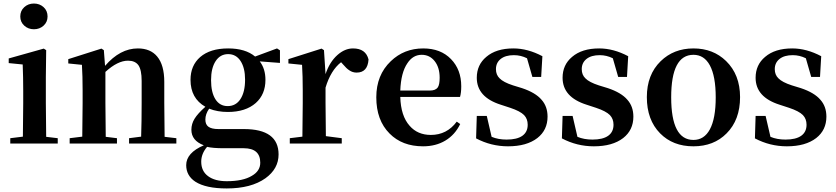

<svg xmlns="http://www.w3.org/2000/svg" viewBox="-20 -812 4730 1086"><path d="M38.1 0V-30.3L109.4 -39.1Q111.3 -150.4 111.3 -229.5V-298.8Q111.3 -374 108.4 -447.3L29.3 -455.1V-481.4L227.5 -537.1L241.2 -528.3L239.3 -376V-229.5Q239.3 -149.4 241.2 -38.1L306.6 -30.3V0ZM94.7 -718.8Q94.7 -751 117.2 -771.5Q139.6 -792 171.9 -792Q204.1 -792 226.6 -771.5Q249 -751 249 -718.8Q249 -687.5 226.6 -667Q204.1 -646.5 171.9 -646.5Q139.6 -646.5 117.2 -667Q94.7 -687.5 94.7 -718.8Z M374 0V-30.3L445.3 -39.1Q447.3 -150.4 447.3 -229.5V-299.8Q447.3 -382.8 443.4 -445.3L366.2 -453.1V-477.5L553.7 -537.1L567.4 -528.3L574.2 -439.5Q659.2 -538.1 759.8 -538.1Q831.1 -538.1 869.1 -492.2Q909.2 -444.3 909.2 -348.6V-229.5Q909.2 -149.4 911.1 -38.1L977.5 -30.3V0H710V-30.3L778.3 -39.1Q781.2 -121.1 781.2 -229.5V-354.5Q781.2 -417 762.7 -443.4Q744.1 -468.8 704.1 -468.8Q645.5 -468.8 576.2 -405.3V-229.5Q576.2 -149.4 578.1 -38.1L641.6 -30.3V0Z M1262.7 253.9Q1144.5 253.9 1085 215.8Q1033.2 181.6 1033.2 122.1Q1033.2 52.7 1132.8 9.8Q1062.5 -16.6 1062.5 -78.1Q1062.5 -111.3 1080.6 -140.6Q1098.6 -169.9 1141.6 -208Q1057.6 -255.9 1057.6 -360.4Q1057.6 -441.4 1112.3 -489.3Q1168.9 -538.1 1270.5 -538.1Q1368.2 -538.1 1422.9 -492.2L1546.9 -538.1L1563.5 -527.3V-456.1L1449.2 -464.8Q1481.4 -422.9 1481.4 -360.4Q1481.4 -278.3 1426.8 -229.5Q1369.1 -178.7 1268.6 -178.7Q1210 -178.7 1163.1 -197.3Q1141.6 -167 1141.6 -135.7Q1141.6 -108.4 1158.2 -95.7Q1175.8 -82 1215.8 -82H1359.4Q1555.7 -82 1555.7 61.5Q1555.7 142.6 1481.4 196.3Q1400.4 253.9 1262.7 253.9ZM1262.7 212.9Q1354.5 212.9 1404.3 182.6Q1452.1 155.3 1452.1 108.4Q1452.1 26.4 1358.4 26.4H1245.1Q1183.6 26.4 1151.4 18.6Q1118.2 57.6 1118.2 102.5Q1118.2 156.2 1157.2 184.6Q1195.3 212.9 1262.7 212.9ZM1267.6 -211.9Q1314.5 -211.9 1340.3 -252Q1366.2 -292 1366.2 -361.3Q1366.2 -427.7 1340.8 -466.8Q1315.4 -505.9 1270.5 -505.9Q1225.6 -505.9 1199.7 -466.3Q1173.8 -426.8 1173.8 -358.4Q1173.8 -290 1198.2 -251Q1222.7 -211.9 1267.6 -211.9Z M1619.1 0V-30.3L1690.4 -39.1Q1692.4 -150.4 1692.4 -229.5V-299.8Q1692.4 -382.8 1688.5 -445.3L1611.3 -453.1V-477.5L1798.8 -537.1L1812.5 -528.3L1821.3 -392.6Q1843.8 -460.9 1888.7 -501Q1930.7 -538.1 1976.6 -538.1Q2048.8 -538.1 2064.5 -475.6Q2059.6 -401.4 1997.1 -401.4Q1974.6 -401.4 1956.1 -414.1Q1940.4 -423.8 1919.9 -448.2L1909.2 -460Q1850.6 -414.1 1821.3 -316.4V-229.5Q1821.3 -153.3 1823.2 -42L1913.1 -30.3V0Z M2373 15.6Q2254.9 15.6 2183.6 -56.6Q2108.4 -131.8 2108.4 -261.7Q2108.4 -387.7 2190.4 -465.8Q2265.6 -538.1 2374 -538.1Q2472.7 -538.1 2531.2 -477.5Q2588.9 -418 2588.9 -324.2Q2588.9 -287.1 2582 -263.7H2244.1Q2247.1 -156.2 2296.9 -100.6Q2341.8 -48.8 2417 -48.8Q2507.8 -48.8 2563.5 -124L2583 -110.4Q2553.7 -49.8 2499.5 -17.1Q2445.3 15.6 2373 15.6ZM2244.1 -299.8H2411.1Q2443.4 -299.8 2456.1 -317.4Q2466.8 -333 2466.8 -372.1Q2466.8 -430.7 2438.5 -466.3Q2410.2 -502 2365.2 -502Q2315.4 -502 2284.2 -454.1Q2248 -401.4 2244.1 -299.8Z M2853.5 15.6Q2757.8 15.6 2672.9 -29.3L2676.8 -156.2H2733.4L2760.7 -38.1Q2797.9 -22.5 2845.7 -22.5Q2904.3 -22.5 2934.6 -43.9Q2964.8 -65.4 2964.8 -106.4Q2964.8 -139.6 2944.3 -161.1Q2921.9 -183.6 2866.2 -202.1L2812.5 -219.7Q2676.8 -262.7 2676.8 -372.1Q2676.8 -445.3 2730.5 -490.2Q2786.1 -538.1 2883.8 -538.1Q2964.8 -538.1 3047.9 -494.1L3041 -377H2991.2L2960.9 -482.4Q2925.8 -500 2886.7 -500Q2838.9 -500 2812 -478.5Q2785.2 -457 2785.2 -420.9Q2785.2 -388.7 2805.7 -369.1Q2827.1 -346.7 2881.8 -329.1L2932.6 -313.5Q3008.8 -288.1 3043 -248Q3077.1 -210 3077.1 -152.3Q3077.1 -76.2 3019.5 -31.2Q2959 15.6 2853.5 15.6Z M3338.9 15.6Q3243.2 15.6 3158.2 -29.3L3162.1 -156.2H3218.8L3246.1 -38.1Q3283.2 -22.5 3331.1 -22.5Q3389.6 -22.5 3419.9 -43.9Q3450.2 -65.4 3450.2 -106.4Q3450.2 -139.6 3429.7 -161.1Q3407.2 -183.6 3351.6 -202.1L3297.9 -219.7Q3162.1 -262.7 3162.1 -372.1Q3162.1 -445.3 3215.8 -490.2Q3271.5 -538.1 3369.1 -538.1Q3450.2 -538.1 3533.2 -494.1L3526.4 -377H3476.6L3446.3 -482.4Q3411.1 -500 3372.1 -500Q3324.2 -500 3297.4 -478.5Q3270.5 -457 3270.5 -420.9Q3270.5 -388.7 3291 -369.1Q3312.5 -346.7 3367.2 -329.1L3418 -313.5Q3494.1 -288.1 3528.3 -248Q3562.5 -210 3562.5 -152.3Q3562.5 -76.2 3504.9 -31.2Q3444.3 15.6 3338.9 15.6Z M3713.9 -57.6Q3638.7 -133.8 3638.7 -262.7Q3638.7 -389.6 3716.8 -465.8Q3791 -538.1 3902.3 -538.1Q4013.7 -538.1 4086.9 -466.8Q4166 -389.6 4166 -262.7Q4166 -133.8 4089.8 -57.6Q4017.6 15.6 3901.9 15.6Q3786.1 15.6 3713.9 -57.6ZM3902.3 -20.5Q3962.9 -20.5 3995.1 -80.1Q4028.3 -141.6 4028.3 -261.2Q4028.3 -380.9 3995.1 -442.4Q3962.9 -502 3902.3 -502Q3776.4 -502 3776.4 -261.7Q3776.4 -20.5 3902.3 -20.5Z M4430.7 15.6Q4335 15.6 4250 -29.3L4253.9 -156.2H4310.5L4337.9 -38.1Q4375 -22.5 4422.9 -22.5Q4481.4 -22.5 4511.7 -43.9Q4542 -65.4 4542 -106.4Q4542 -139.6 4521.5 -161.1Q4499 -183.6 4443.4 -202.1L4389.6 -219.7Q4253.9 -262.7 4253.9 -372.1Q4253.9 -445.3 4307.6 -490.2Q4363.3 -538.1 4460.9 -538.1Q4542 -538.1 4625 -494.1L4618.2 -377H4568.4L4538.1 -482.4Q4502.9 -500 4463.9 -500Q4416 -500 4389.2 -478.5Q4362.3 -457 4362.3 -420.9Q4362.3 -388.7 4382.8 -369.1Q4404.3 -346.7 4459 -329.1L4509.8 -313.5Q4585.9 -288.1 4620.1 -248Q4654.3 -210 4654.3 -152.3Q4654.3 -76.2 4596.7 -31.2Q4536.1 15.6 4430.7 15.6Z"/></svg>

Font: Bpmf GenRyu Min B
Style: B
Weight: 700
Foundry: But Ko
Version: Version 1.320